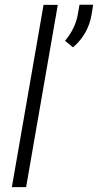

<svg xmlns="http://www.w3.org/2000/svg" viewBox="-20 -770 403 790"><path d="M87.4 0H28.8L159.2 -750H217.8ZM280.3 -575.2 247.6 -602.1Q290.5 -653.8 300.3 -711.4L307.1 -750.5H363.3L357.4 -713.4Q344.2 -629.4 280.3 -575.2Z"/></svg>

Font: RobotoInd Light
Style: Italic
Weight: 300
Italic angle: -12°
Designer: Google
Version: Version 2.001151; 2014